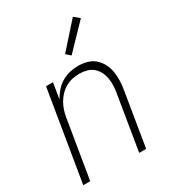

<svg xmlns="http://www.w3.org/2000/svg" viewBox="-182 -855 864 957"><g transform="rotate(-30 250.0 -376.5)"><path d="M13 0 99 -520H139L124 -430Q137 -452 154 -471.5Q171 -491 193 -504Q215 -517 239 -522.5Q263 -528 287 -528Q314 -528 339 -521Q364 -514 382.5 -497.5Q401 -481 412.5 -458.5Q424 -436 428 -410.5Q432 -385 431 -358Q430 -331 425 -305L375 0H335L386 -311Q390 -332 391 -353.5Q392 -375 388.5 -396Q385 -417 376 -435Q367 -453 351.5 -466.5Q336 -480 316 -485.5Q296 -491 274 -491Q254 -491 234 -487Q214 -483 195 -472.5Q176 -462 160.5 -446Q145 -430 134.5 -411.5Q124 -393 117.5 -373Q111 -353 108 -333L53 0ZM286 -589 261 -611 388 -753 419 -727Z"/></g></svg>

Font: Iosevka Term Curly Extralight
Style: Italic
Weight: 200
Italic angle: -9°
Designer: Belleve Invis
Foundry: Belleve Invis
Version: Version 32.3.0